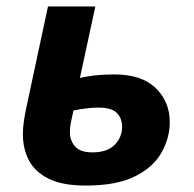

<svg xmlns="http://www.w3.org/2000/svg" viewBox="-20 -566 603 596"><path d="M246 10Q174 10 131.5 -11Q89 -32 70 -68Q51 -104 51 -150Q51 -184 63 -238L129 -546H276L228 -324Q249 -329 275 -332Q301 -335 334 -335Q420 -335 463.5 -292.5Q507 -250 507 -187Q507 -139 482 -93.5Q457 -48 400 -19Q343 10 246 10ZM267 -93Q313 -93 336 -116.5Q359 -140 359 -172Q359 -199 342.5 -215.5Q326 -232 286 -232Q252 -232 208 -223Q202 -197 199.5 -183Q197 -169 197 -155Q197 -130 213 -111.5Q229 -93 267 -93Z"/></svg>

Font: BC Sans
Style: Bold Italic
Weight: 700
Italic angle: -12°
Designer: Monotype Design Team
Province of B.C.
Foundry: Monotype Imaging Inc.
Version: Version 2.000;GOOG;noto-source:20170915:90ef993387c0